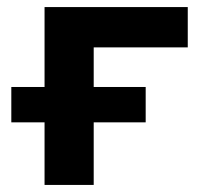

<svg xmlns="http://www.w3.org/2000/svg" viewBox="-20 -523 577 543"><path d="M106 0V-177H12V-277H106V-503H511V-389H245V-277H392V-177H245V0Z"/></svg>

Font: Nunito Sans 6pt
Style: Bold
Weight: 700
Version: Version 3.101;gftools[0.9.27]